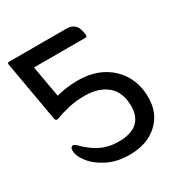

<svg xmlns="http://www.w3.org/2000/svg" viewBox="-139 -658 729 771"><g transform="rotate(-30 226.0 -273.0)"><path d="M85 -486 111 -340Q128 -345 153.5 -349Q179 -353 210 -353Q276 -353 323.5 -327Q371 -301 397 -256Q423 -211 423 -153Q423 -79 373.5 -34.5Q324 10 244 10Q186 10 143 -11.5Q100 -33 76 -63.5Q52 -94 52 -120Q52 -127 55 -132Q58 -137 64 -137Q71 -137 80 -128Q113 -94 149 -76Q185 -58 232 -58Q290 -58 318 -83.5Q346 -109 346 -156Q346 -221 307.5 -253.5Q269 -286 204 -286Q163 -286 128.5 -278Q94 -270 66 -259Q54 -256 52 -268L3 -547Q2 -556 9 -556H275Q320 -556 328 -513L331 -497Q333 -486 323 -486Z"/></g></svg>

Font: Zain
Style: Italic
Weight: 400
Italic angle: -10°
Designer: Zain,Boutros
Foundry: Mobile Telecommunications Company (Zain), 2024
Version: Version 1.51; ttfautohint (v1.8.4)